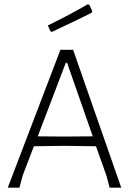

<svg xmlns="http://www.w3.org/2000/svg" viewBox="-20 -870 607 890"><path d="M386 -850 394 -848 408 -818 405 -811Q361 -788 220 -722L213 -726L202 -752Q310 -805 386 -850ZM319 -639 542 0H488L474 -54L425 -192L274 -194L137 -192L85 -56L70 0H16L260 -639ZM285 -579 155 -238 280 -237 410 -238 291 -579Z"/></svg>

Font: Alegreya Sans Light
Style: Regular
Weight: 300
Designer: Juan Pablo del Peral
Foundry: Huerta Tipografica
Version: Version 2.007